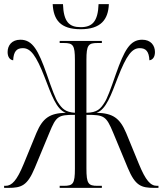

<svg xmlns="http://www.w3.org/2000/svg" viewBox="-20 -913 790 933"><path d="M372 -771C470 -771 506 -818 509 -893H459C456 -808 428 -781 372 -781C316 -781 289 -807 286 -893H236C240 -817 273 -771 372 -771ZM0 0H20C85 0 113 -11 149 -97L220 -268C253 -349 263 -355 344 -355V-93C344 -20 335 -10 290 -10H270V0H475V-10H454C409 -10 400 -20 400 -95V-355C486 -355 496 -350 530 -268L601 -97C637 -11 665 0 730 0H750V-10H743C711 -10 688 -36 655 -116L593 -267C562 -340 528 -363 449 -365C496 -380 521 -455 552 -535C595 -646 622 -679 659 -679C689 -679 704 -663 706 -620C722 -622 733 -636 733 -660C733 -692 713 -720 671 -720C611 -720 584 -668 543 -553C518 -480 500 -432 488 -415C469 -384 452 -366 400 -365V-622C400 -694 409 -704 454 -704H475V-714H270V-704H290C335 -704 344 -694 344 -622V-365C297 -368 281 -386 262 -415C250 -432 232 -480 207 -553C166 -668 139 -720 79 -720C37 -720 17 -692 17 -660C17 -636 28 -622 44 -620C46 -663 61 -679 91 -679C128 -679 155 -646 198 -535C229 -455 254 -380 300 -365C222 -363 188 -340 157 -267L95 -116C62 -36 38 -10 7 -10H0Z"/></svg>

Font: Noto Serif Display ExtraCondensed Light
Style: Regular
Weight: 300
Width: 2
Designer: Monotype Design Team
Foundry: Monotype Imaging Inc.
Version: Version 2.009